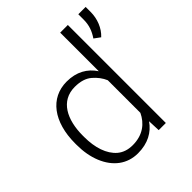

<svg xmlns="http://www.w3.org/2000/svg" viewBox="-205 -890 1039 1039"><g transform="rotate(-45 314.5 -370.5)"><path d="M53.2 -258.8C53.2 -206.5 61.5 -160.2 78.1 -119.6C111.3 -38.6 173.8 9.8 256.3 9.8C332 9.8 386.2 -20.5 420.9 -70.8L423.8 0H478.5V-750H419.9V-454.6C385.3 -507.3 332 -538.1 257.3 -538.1C131.8 -538.1 53.2 -433.1 53.2 -269ZM112.3 -269C112.3 -391.6 160.6 -486.8 268.1 -486.8C310.5 -486.8 343.3 -476.6 367.2 -456.1C391.1 -435.5 408.7 -412.1 419.9 -385.7V-136.2C394 -81.5 345.7 -41.5 267.1 -41.5C231.4 -41.5 202.6 -51.3 179.7 -70.3C134.3 -108.9 112.3 -177.2 112.3 -258.8ZM559.6 -751V-711.4C559.6 -668 547.9 -635.3 524.4 -600.6L559.1 -575.2C595.7 -608.9 615.7 -661.1 615.7 -712.4V-751Z"/></g></svg>

Font: Vazirmatn ExtraLight
Style: Regular
Weight: 200
Designer: Saber Rastikerdar
Foundry: Saber Rastikerdar
Version: Version 33.003